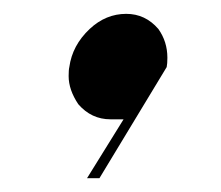

<svg xmlns="http://www.w3.org/2000/svg" viewBox="-20 -174 322 280"><path d="M80.1 -63Q80.1 -72.3 81.1 -76.2Q85.4 -107.9 110.8 -131.8Q134.3 -153.8 164.1 -153.8Q191.9 -153.8 210.9 -131.8Q224.1 -113.3 224.1 -89.8Q224.1 -81.1 223.1 -76.2L125 85.9H106.9L160.2 0H141.1Q113.3 0 94.2 -22Q80.1 -43 80.1 -63Z"/></svg>

Font: Hjet
Style: Italic
Weight: 400
Designer: T. Christopher White
Version: Version 1.2